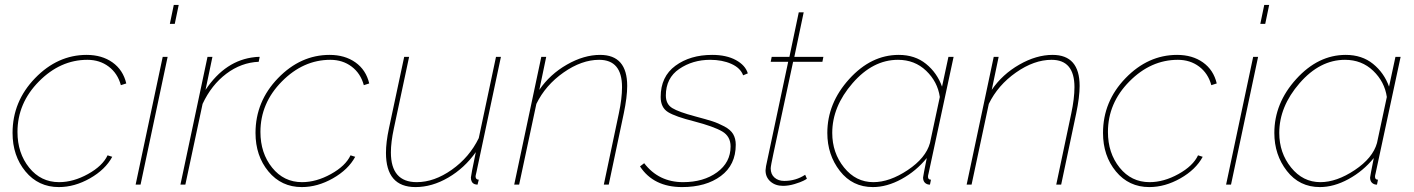

<svg xmlns="http://www.w3.org/2000/svg" viewBox="-20 -750 5746 780"><path d="M31 -210Q31 -338 122.5 -432.5Q214 -527 332 -527Q394 -527 437 -496.5Q480 -466 493 -411L471 -404Q458 -452 421.5 -479.5Q385 -507 335 -507Q225 -507 138 -419Q51 -331 51 -214Q51 -128 98.5 -69Q146 -10 220 -10Q278 -10 337.5 -43Q397 -76 417 -119L436 -113Q408 -61 345.5 -25.5Q283 10 219 10Q136 10 83.5 -53.5Q31 -117 31 -210Z M686 -730H706L690 -653H670ZM641 -519H661L551 0H531Z M823 -519H843L815 -385Q896 -506 1016 -518Q1022 -519 1035 -519L1031 -499Q960 -496 899.5 -450.5Q839 -405 803 -328L733 0H713Z M1018 -210Q1018 -338 1109.5 -432.5Q1201 -527 1319 -527Q1381 -527 1424 -496.5Q1467 -466 1480 -411L1458 -404Q1445 -452 1408.5 -479.5Q1372 -507 1322 -507Q1212 -507 1125 -419Q1038 -331 1038 -214Q1038 -128 1085.5 -69Q1133 -10 1207 -10Q1265 -10 1324.5 -43Q1384 -76 1404 -119L1423 -113Q1395 -61 1332.5 -25.5Q1270 10 1206 10Q1123 10 1070.5 -53.5Q1018 -117 1018 -210Z M1548 -129Q1548 -172 1560 -228L1622 -519H1642L1580 -228Q1568 -172 1568 -131Q1568 -10 1673 -10Q1744 -10 1815.5 -60.5Q1887 -111 1925 -189L1995 -519H2015L1919 -67Q1918 -61 1916 -52.5Q1914 -44 1913 -39.5Q1912 -35 1912 -34Q1912 -20 1925 -20L1920 0Q1914 0 1908 -2Q1893 -8 1893 -29Q1893 -36 1913 -132Q1867 -67 1801 -28.5Q1735 10 1668 10Q1548 10 1548 -129Z M2179 -519H2199L2171 -385Q2214 -448 2283 -487.5Q2352 -527 2418 -527Q2528 -527 2528 -401Q2528 -356 2514 -289L2453 0H2433L2494 -289Q2507 -350 2507 -396Q2507 -507 2414 -507Q2343 -507 2269.5 -455.5Q2196 -404 2159 -328L2089 0H2069Z M2580 -74 2597 -87Q2656 -10 2755 -10Q2838 -10 2893 -50Q2948 -90 2948 -155Q2948 -196 2914 -216Q2880 -236 2800 -257Q2724 -276 2694 -294.5Q2664 -313 2664 -356Q2664 -439 2724 -483Q2784 -527 2873 -527Q2931 -527 2969.5 -506Q3008 -485 3018 -452L2999 -444Q2988 -474 2951 -490.5Q2914 -507 2865 -507Q2794 -507 2739.5 -470Q2685 -433 2685 -362Q2685 -327 2711 -311Q2737 -295 2805 -277Q2850 -265 2873.5 -257.5Q2897 -250 2922.5 -236.5Q2948 -223 2958.5 -205Q2969 -187 2969 -162Q2969 -80 2908.5 -35Q2848 10 2751 10Q2635 10 2580 -74Z M3090 -58Q3090 -63 3092 -75L3182 -499H3111L3115 -519H3187L3225 -700H3245L3207 -519H3325L3321 -499H3202L3122 -126Q3111 -75 3111 -66Q3111 -42 3126.5 -28.5Q3142 -15 3166 -15Q3213 -15 3251 -40L3258 -24Q3256 -22 3244.5 -16Q3233 -10 3208.5 -2.5Q3184 5 3161 5Q3130 5 3110 -12.5Q3090 -30 3090 -58Z M3341 -210Q3341 -331 3430 -429Q3519 -527 3631 -527Q3697 -527 3742 -490.5Q3787 -454 3807 -398L3833 -519H3854L3752 -44Q3750 -38 3750 -32Q3750 -20 3762 -20L3758 0Q3752 0 3749 -1Q3730 -7 3730 -29Q3730 -33 3745 -108Q3702 -55 3642.5 -22.5Q3583 10 3526 10Q3443 10 3392 -55.5Q3341 -121 3341 -210ZM3758 -169 3798 -356Q3789 -418 3742.5 -462.5Q3696 -507 3628 -507Q3526 -507 3443.5 -412Q3361 -317 3361 -210Q3361 -129 3409 -69.5Q3457 -10 3528 -10Q3594 -10 3667.5 -59Q3741 -108 3758 -169Z M4017 -519H4037L4009 -385Q4052 -448 4121 -487.5Q4190 -527 4256 -527Q4366 -527 4366 -401Q4366 -356 4352 -289L4291 0H4271L4332 -289Q4345 -350 4345 -396Q4345 -507 4252 -507Q4181 -507 4107.5 -455.5Q4034 -404 3997 -328L3927 0H3907Z M4461 -210Q4461 -338 4552.5 -432.5Q4644 -527 4762 -527Q4824 -527 4867 -496.5Q4910 -466 4923 -411L4901 -404Q4888 -452 4851.5 -479.5Q4815 -507 4765 -507Q4655 -507 4568 -419Q4481 -331 4481 -214Q4481 -128 4528.5 -69Q4576 -10 4650 -10Q4708 -10 4767.5 -43Q4827 -76 4847 -119L4866 -113Q4838 -61 4775.5 -25.5Q4713 10 4649 10Q4566 10 4513.5 -53.5Q4461 -117 4461 -210Z M5116 -730H5136L5120 -653H5100ZM5071 -519H5091L4981 0H4961Z M5157 -210Q5157 -331 5246 -429Q5335 -527 5447 -527Q5513 -527 5558 -490.5Q5603 -454 5623 -398L5649 -519H5670L5568 -44Q5566 -38 5566 -32Q5566 -20 5578 -20L5574 0Q5568 0 5565 -1Q5546 -7 5546 -29Q5546 -33 5561 -108Q5518 -55 5458.5 -22.5Q5399 10 5342 10Q5259 10 5208 -55.5Q5157 -121 5157 -210ZM5574 -169 5614 -356Q5605 -418 5558.5 -462.5Q5512 -507 5444 -507Q5342 -507 5259.5 -412Q5177 -317 5177 -210Q5177 -129 5225 -69.5Q5273 -10 5344 -10Q5410 -10 5483.5 -59Q5557 -108 5574 -169Z"/></svg>

Font: Raleway-v4020 Thin
Style: Italic
Weight: 250
Italic angle: -12°
Designer: Matt McInerney, Pablo Impallari, Rodrigo Fuenzalida
Foundry: Matt McInerney, Pablo Impallari, Rodrigo Fuenzalida
Version: Version 4.020;PS 004.020;hotconv 1.0.88;makeotf.lib2.5.64775